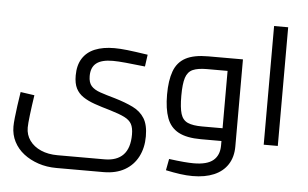

<svg xmlns="http://www.w3.org/2000/svg" viewBox="-60 -811 1849 1154"><g transform="rotate(5 864.0 -234.0)"><path d="M319 248Q260 248 209.5 231Q159 214 121 184.5Q83 155 61.5 113.5Q40 72 40 22Q40 2 43.5 -30.5Q47 -63 52.5 -104Q58 -145 65 -188L149 -176Q139 -110 132.5 -56Q126 -2 126 21Q126 65 150.5 99Q175 133 218.5 152Q262 171 319 171H602Q677 171 715.5 130.5Q754 90 754 8Q754 -32 741.5 -55Q729 -78 698 -93.5Q667 -109 610 -126Q557 -141 515.5 -155.5Q474 -170 445 -189.5Q416 -209 401 -238.5Q386 -268 386 -316Q386 -378 412 -419Q438 -460 486.5 -480Q535 -500 604 -500Q638 -500 682.5 -495Q727 -490 806 -478L796 -406Q726 -414 679 -418.5Q632 -423 601 -423Q534 -423 502 -398Q470 -373 470 -320Q470 -281 488 -260.5Q506 -240 542.5 -227.5Q579 -215 633 -200Q697 -181 743 -158.5Q789 -136 813.5 -96.5Q838 -57 838 12Q838 81 810.5 134.5Q783 188 730.5 218Q678 248 602 248Z M1138 225Q1102 225 1062.5 219.5Q1023 214 976 204L989 135Q1042 142 1077.5 145Q1113 148 1138 148Q1219 148 1256 117Q1293 86 1293 27V-449L1332 -423H1169Q1114 -423 1083.5 -409.5Q1053 -396 1041 -359Q1029 -322 1029 -250Q1029 -178 1040.5 -141Q1052 -104 1083 -90.5Q1114 -77 1169 -77H1293V0H1169Q1083 0 1033.5 -26.5Q984 -53 963.5 -108.5Q943 -164 943 -250Q943 -335 963.5 -391Q984 -447 1033.5 -473.5Q1083 -500 1169 -500H1379V26Q1379 89 1350 134Q1321 179 1267 202Q1213 225 1138 225Z M1548 0V-716H1633V0Z"/></g></svg>

Font: Cairo Medium
Style: Regular
Weight: 500
Designer: Mohamed Gaber, Accademia di Belle Arti di Urbino
Foundry: Kief Type Foundry, Accademia di Belle Arti di Urbino
Version: Version 3.117